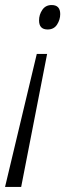

<svg xmlns="http://www.w3.org/2000/svg" viewBox="-30 -560 279 762"><path d="M159 -443Q125 -443 125 -479Q125 -502 138 -521Q151 -540 175 -540Q209 -540 209 -504Q209 -482 196.5 -462.5Q184 -443 159 -443ZM-10 182 116 -346H157L54 182Z"/></svg>

Font: Noto Sans SemiCondensed Light
Style: Italic
Weight: 300
Width: 4
Italic angle: -12°
Designer: Monotype Design Team
Foundry: Monotype Imaging Inc.
Version: Version 2.013; ttfautohint (v1.8.4.7-5d5b)